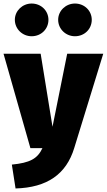

<svg xmlns="http://www.w3.org/2000/svg" viewBox="-35 -838 604 1086"><path d="M144 -818C92 -818 49 -777 49 -726C49 -674 92 -633 144 -633C198 -633 239 -674 239 -726C239 -777 198 -818 144 -818ZM389 -818C337 -818 294 -777 294 -726C294 -674 337 -633 389 -633C443 -633 484 -674 484 -726C484 -777 443 -818 389 -818ZM549 -534H345L262 -121L195 -534H-15L137 0H205C177 60 134 83 32 93L53 228C232 223 340 147 385 -1Z"/></svg>

Font: Fira Sans Heavy
Style: Regular
Weight: 900
Designer: bBox Type GmbH & Carrois Corporate GbR & Edenspiekermann AG
Foundry: bBox Type GmbH & Carrois Corporate GbR & Edenspiekermann AG
Version: Version 4.300;PS 004.300;hotconv 1.0.88;makeotf.lib2.5.64775